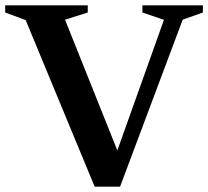

<svg xmlns="http://www.w3.org/2000/svg" viewBox="-30 -696 784 722"><path d="M66.5 -620.5 -10.5 -649V-676H300V-649L214.5 -622L425 -96H399L586.5 -621.5L505.5 -649V-676H733V-649L657 -622L421.5 6H326Z"/></svg>

Font: Newsreader 16pt 16pt SemiBold
Style: Regular
Weight: 600
Version: Version 1.003